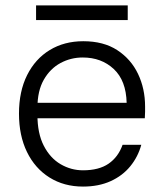

<svg xmlns="http://www.w3.org/2000/svg" viewBox="-20 -676 600 708"><path d="M286 12Q216 12 162.5 -21.5Q109 -55 79.5 -115.5Q50 -176 50 -257Q50 -339 80 -399Q110 -459 163.5 -491.5Q217 -524 287 -524Q362 -524 412.5 -491Q463 -458 489 -403.5Q515 -349 515 -283Q515 -274 515 -264Q515 -254 514 -240H102V-297H447Q445 -379 399.5 -421.5Q354 -464 285 -464Q241 -464 203 -443.5Q165 -423 141.5 -382Q118 -341 118 -278V-253Q118 -184 141.5 -138.5Q165 -93 203.5 -70.5Q242 -48 286 -48Q345 -48 380.5 -72.5Q416 -97 432 -142H501Q489 -98 460.5 -63Q432 -28 388 -8Q344 12 286 12ZM113 -602V-656H451V-602Z"/></svg>

Font: DM Sans 12pt Light
Style: Regular
Weight: 300
Version: Version 4.004;gftools[0.9.30]